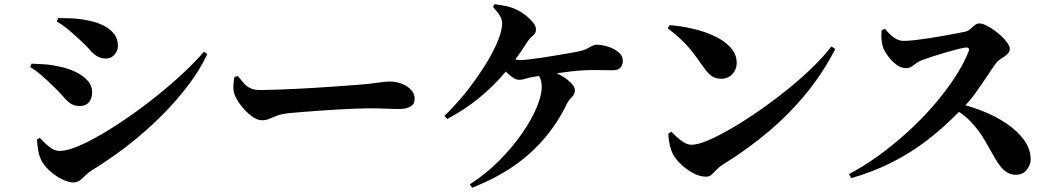

<svg xmlns="http://www.w3.org/2000/svg" viewBox="-20 -827 4960 902"><path d="M324 30Q302 30 274 16.5Q246 3 220.5 -18.5Q195 -40 179 -65Q166 -86 160 -118Q154 -150 154 -172L167 -179Q177 -169 191.5 -154.5Q206 -140 223.5 -129Q241 -118 261 -118Q293 -118 343 -138.5Q393 -159 455 -195Q517 -231 584 -277.5Q651 -324 716.5 -376.5Q782 -429 839 -482Q896 -535 938 -584L954 -573Q918 -496 859.5 -420Q801 -344 727.5 -272Q654 -200 573 -138Q492 -76 410 -26Q393 -15 380.5 -2Q368 11 355 20.5Q342 30 324 30ZM353 -329Q327 -329 309 -342.5Q291 -356 274.5 -376Q258 -396 235 -417Q199 -453 171.5 -476Q144 -499 122 -512L128 -528Q156 -527 188 -525Q220 -523 261 -514Q299 -506 333.5 -490Q368 -474 390.5 -449.5Q413 -425 413 -391Q413 -378 407.5 -363.5Q402 -349 389.5 -339Q377 -329 353 -329ZM479 -552Q453 -552 435 -563.5Q417 -575 399.5 -595.5Q382 -616 355 -640Q325 -668 299 -689.5Q273 -711 247 -726L253 -742Q276 -742 312.5 -741Q349 -740 398 -730Q433 -723 463.5 -708.5Q494 -694 514 -670Q534 -646 534 -611Q534 -589 518 -570.5Q502 -552 479 -552Z M1210 -262Q1188 -262 1162 -281.5Q1136 -301 1114 -329Q1092 -357 1082 -383Q1075 -402 1076.5 -424Q1078 -446 1081 -465L1097 -470Q1113 -450 1126.5 -435Q1140 -420 1157.5 -412Q1175 -404 1203 -404Q1231 -404 1271.5 -405.5Q1312 -407 1358.5 -409Q1405 -411 1452.5 -414Q1500 -417 1543 -420Q1586 -423 1619 -425.5Q1652 -428 1668 -429Q1718 -433 1754 -438.5Q1790 -444 1809 -444Q1842 -444 1869 -433Q1896 -422 1912 -404Q1928 -386 1928 -362Q1928 -338 1908.5 -326.5Q1889 -315 1856 -315Q1826 -315 1794 -316.5Q1762 -318 1707 -318Q1683 -318 1646.5 -316.5Q1610 -315 1566.5 -312.5Q1523 -310 1480.5 -307Q1438 -304 1401.5 -301Q1365 -298 1342 -296Q1304 -292 1282.5 -284Q1261 -276 1245.5 -269Q1230 -262 1210 -262Z M2187 39Q2265 -11 2327 -74Q2389 -137 2433.5 -201.5Q2478 -266 2501.5 -323Q2525 -380 2525 -417Q2525 -441 2518.5 -458Q2512 -475 2497 -485L2517 -510Q2562 -500 2599 -481.5Q2636 -463 2658.5 -441.5Q2681 -420 2681 -404Q2681 -385 2666.5 -371Q2652 -357 2643 -339Q2598 -246 2533.5 -172Q2469 -98 2386 -42Q2303 14 2198 55ZM2068 -283Q2105 -318 2143.5 -363Q2182 -408 2217 -457.5Q2252 -507 2279.5 -555Q2307 -603 2323 -645.5Q2339 -688 2339 -717Q2339 -735 2329.5 -751.5Q2320 -768 2296 -795L2303 -807Q2335 -804 2362 -797.5Q2389 -791 2412 -779Q2431 -770 2451 -754Q2471 -738 2484.5 -721Q2498 -704 2498 -689Q2498 -671 2484 -660Q2470 -649 2455 -627Q2409 -553 2353.5 -487.5Q2298 -422 2231 -367Q2164 -312 2081 -268ZM2419 -452Q2404 -452 2386.5 -464.5Q2369 -477 2353.5 -493.5Q2338 -510 2328 -523L2348 -564Q2362 -557 2384.5 -551Q2407 -545 2426 -545Q2440 -545 2466 -548Q2492 -551 2525 -556Q2558 -561 2591.5 -566.5Q2625 -572 2653 -577Q2681 -582 2696 -585Q2721 -590 2736 -597.5Q2751 -605 2761.5 -611Q2772 -617 2782 -617Q2807 -617 2836 -608Q2865 -599 2885.5 -582Q2906 -565 2906 -541Q2906 -524 2896 -510.5Q2886 -497 2858 -497Q2838 -497 2813.5 -497.5Q2789 -498 2763.5 -498Q2738 -498 2713 -496Q2690 -495 2658.5 -491Q2627 -487 2593.5 -482.5Q2560 -478 2530.5 -473.5Q2501 -469 2482 -465Q2463 -462 2448 -457Q2433 -452 2419 -452Z M3297 3Q3266 3 3234 -15Q3202 -33 3177.5 -57Q3153 -81 3142 -102Q3132 -121 3126 -148.5Q3120 -176 3120 -200L3134 -208Q3144 -198 3159.5 -183.5Q3175 -169 3193 -158Q3211 -147 3229 -147Q3258 -147 3307.5 -168Q3357 -189 3418.5 -225Q3480 -261 3547 -307.5Q3614 -354 3678.5 -406Q3743 -458 3797 -510.5Q3851 -563 3886 -609L3904 -597Q3848 -487 3769.5 -390.5Q3691 -294 3592 -210Q3493 -126 3376 -54Q3359 -43 3346.5 -30Q3334 -17 3323.5 -7Q3313 3 3297 3ZM3368 -457Q3340 -457 3321.5 -471Q3303 -485 3284 -513Q3266 -538 3251 -559Q3236 -580 3219 -600Q3202 -620 3178 -643Q3154 -666 3117 -694L3126 -709Q3179 -705 3235 -692Q3291 -679 3337.5 -657Q3384 -635 3412.5 -603.5Q3441 -572 3441 -531Q3441 -501 3420.5 -479Q3400 -457 3368 -457Z M3968 -9Q4039 -46 4109 -97Q4179 -148 4245 -208Q4311 -268 4367 -333Q4423 -398 4465 -462Q4507 -526 4530 -584Q4538 -604 4519 -604Q4507 -603 4481 -596.5Q4455 -590 4422.5 -580.5Q4390 -571 4360.5 -561.5Q4331 -552 4313 -545Q4296 -539 4284.5 -530Q4273 -521 4262.5 -514Q4252 -507 4236 -507Q4212 -507 4189.5 -524.5Q4167 -542 4150 -566Q4133 -590 4127 -609Q4122 -627 4121 -646Q4120 -665 4122 -685L4137 -692Q4149 -677 4163 -664Q4177 -651 4192.5 -643Q4208 -635 4225 -635Q4247 -635 4278 -638.5Q4309 -642 4344.5 -647.5Q4380 -653 4413.5 -659Q4447 -665 4473.5 -670Q4500 -675 4514 -678Q4527 -681 4538 -690.5Q4549 -700 4559 -708.5Q4569 -717 4581 -717Q4597 -717 4621.5 -703.5Q4646 -690 4669.5 -670.5Q4693 -651 4708.5 -631Q4724 -611 4724 -598Q4724 -583 4711 -571.5Q4698 -560 4683 -551Q4668 -542 4662 -534Q4643 -508 4618 -470Q4593 -432 4563.5 -391Q4534 -350 4498 -314Q4464 -279 4416 -235Q4368 -191 4305 -145.5Q4242 -100 4160.5 -59.5Q4079 -19 3979 10ZM4753 -6Q4731 -6 4714 -15.5Q4697 -25 4682 -43Q4667 -61 4653 -86Q4629 -129 4604.5 -171Q4580 -213 4543 -253Q4506 -293 4444 -327L4459 -346Q4528 -332 4593 -306.5Q4658 -281 4709.5 -246Q4761 -211 4791.5 -168.5Q4822 -126 4822 -77Q4822 -53 4803.5 -29.5Q4785 -6 4753 -6Z"/></svg>

Font: Noto Serif SC ExtraLight ExtraBold
Style: Regular
Weight: 800
Version: Version 2.002-H1;hotconv 1.1.0;makeotfexe 2.6.0